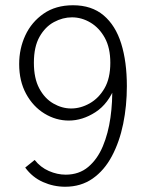

<svg xmlns="http://www.w3.org/2000/svg" viewBox="-20 -703 568 731"><path d="M258 -683Q329 -683 374.5 -644.5Q420 -606 441.5 -537Q463 -468 463 -375Q463 -300 449 -231.5Q435 -163 406 -108.5Q377 -54 332.5 -23Q288 8 228 8Q184 8 143.5 -10Q103 -28 76 -65L112 -94Q134 -66 166 -52Q198 -38 230 -38Q281 -38 316 -67.5Q351 -97 371.5 -146Q392 -195 400.5 -255Q409 -315 407 -377L419 -376Q393 -308 343.5 -276Q294 -244 242 -244Q193 -244 149.5 -270.5Q106 -297 79.5 -345.5Q53 -394 53 -459Q53 -518 76.5 -568.5Q100 -619 146 -651Q192 -683 258 -683ZM254 -637Q219 -637 185.5 -619Q152 -601 130.5 -563Q109 -525 109 -464Q109 -405 129.5 -366.5Q150 -328 183 -309Q216 -290 251 -290Q287 -290 321.5 -309.5Q356 -329 378 -367Q400 -405 400 -464Q400 -521 379 -559Q358 -597 324.5 -617Q291 -637 254 -637Z"/></svg>

Font: Yaldevi ExtraLight Light
Style: Regular
Weight: 300
Version: Version 1.100